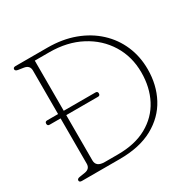

<svg xmlns="http://www.w3.org/2000/svg" viewBox="-155 -857 1015 1013"><g transform="rotate(-30 352.5 -350.0)"><path d="M48 -11.5Q48 -22 65.5 -24.5L98 -29.5Q131 -35 131 -66.5V-342H64.5Q51 -342 51 -355.5Q51 -368.5 64.5 -368.5H131V-633.5Q131 -665 98 -670.5L65.5 -675.5Q48 -678 48 -688.5Q48 -700 63.5 -700H257.5Q348 -700 421.8 -672.8Q495.5 -645.5 548.8 -596.2Q602 -547 630.5 -481Q659 -415 659 -337Q659 -242 618.5 -165.8Q578 -89.5 497 -44.8Q416 0 294.5 0H63.5Q48 0 48 -11.5ZM297.5 -26Q403 -26 475.2 -66.5Q547.5 -107 584.5 -177.8Q621.5 -248.5 621.5 -339.5Q621.5 -435.5 574.8 -511.2Q528 -587 445.2 -630.5Q362.5 -674 253.5 -674H165.5V-368.5H359Q372 -368.5 372 -355.5Q372 -342 359 -342H165.5V-66Q165.5 -26 218 -26Z"/></g></svg>

Font: Fraunces 72pt S100 Thin
Style: Regular
Weight: 100
Version: Version 1.000; ttfautohint (v1.8.3)